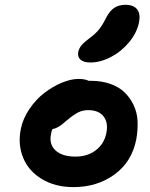

<svg xmlns="http://www.w3.org/2000/svg" viewBox="-20 -826 619 793"><path d="M353 -567.9Q325.2 -567.9 312.3 -579.8Q299.3 -591.8 303.2 -611.8Q306.6 -627 316.9 -639.2Q327.1 -651.4 348.1 -667Q374.5 -686.5 388.9 -704.3Q403.3 -722.2 418 -752Q434.1 -782.7 453.1 -794.4Q472.2 -806.2 498 -806.2Q532.2 -806.2 546.6 -787.1Q561 -768.1 554.2 -733.9Q545.4 -690.4 513.2 -651.6Q481 -612.8 437.7 -590.3Q394.5 -567.9 353 -567.9ZM283.2 -53.2Q208 -53.2 153.1 -86.4Q98.1 -119.6 75.7 -174.3Q53.2 -229 65.9 -293Q74.7 -336.4 101.6 -376Q128.4 -415.5 163.1 -442.1Q197.8 -468.8 235.4 -484.4Q272.9 -500 304.2 -500Q331.1 -500 346.2 -492.2H356Q399.4 -492.2 435.1 -479.7Q470.7 -467.3 493.9 -445.1Q517.1 -422.9 531.7 -392.3Q546.4 -361.8 548.1 -326.2Q549.8 -290.5 543 -251Q524.9 -157.7 453.1 -105.5Q381.3 -53.2 283.2 -53.2ZM190.9 -272.9Q181.6 -230.5 209.2 -204.8Q236.8 -179.2 292 -179.2Q340.8 -179.2 375.2 -205.1Q409.7 -231 418.9 -274.9Q428.2 -318.8 408 -345Q387.7 -371.1 344.2 -371.1Q321.3 -371.1 302.7 -361.6Q284.2 -352.1 258.8 -331.1Q242.2 -316.9 234.6 -311Q227.1 -305.2 217 -299.8Q207 -294.4 196.8 -293Q192.4 -284.7 190.9 -272.9Z"/></svg>

Font: Shantell Sans Irregular Bouncy
Style: Italic
Weight: 600
Italic angle: -11.31°
Designer: Stephen Nixon, Anya Danilova, Shantell Martin
Foundry: Arrow Type
Version: Version 1.006;[9816181b4]